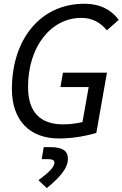

<svg xmlns="http://www.w3.org/2000/svg" viewBox="-20 -723 648 1016"><path d="M292 9.8C381.3 9.8 460.4 -10.7 489.7 -19.5L545.9 -338.4H313L299.8 -262.2H449.2L416.5 -77.1C387.2 -70.3 353 -64.9 314.5 -64.9C191.4 -64.9 128.4 -130.9 128.4 -263.2C128.4 -477.1 250.5 -628.4 410.2 -628.4C469.7 -628.4 511.7 -603 545.4 -562.5L608.4 -617.7C571.8 -668 513.7 -703.1 426.3 -703.1C190.9 -703.1 43 -511.2 43 -252C43 -87.4 135.7 9.8 292 9.8ZM227.5 272.5C287.1 223.1 339.4 172.4 339.4 117.2C339.4 74.7 309.6 55.7 248 55.7H211.4L200.7 119.1H233.9C257.3 119.1 268.1 125 268.1 137.7C268.1 161.1 235.4 192.4 183.6 230.5Z"/></svg>

Font: Cascadia Mono NF SemiLight
Style: Italic
Weight: 350
Italic angle: -10°
Monospace: yes
Designer: Aaron Bell
Foundry: Saja Typeworks
Version: Version 2404.023